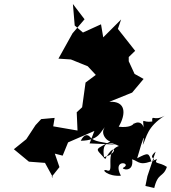

<svg xmlns="http://www.w3.org/2000/svg" viewBox="-20 -877 851 956"><path d="M714 0 755 -122C708 -82 772 -92 733 -74C721 -117 719 -118 663 -89C695 -200 703 -217 691 -155C711 -195 711 -244 800 -301C745 -270 736 -311 738 -272C687 -264 691 -297 695 -243C680 -291 621 -255 649 -240C641 -304 677 -234 571 -246C609 -311 607 -375 524 -370L638 -416L695 -484L650 -509L621 -572V-593L653 -624L567 -733L583 -780L494 -691L483 -756L393 -715L352 -750L343 -857L401 -781L341 -711L271 -585L333 -581L417 -547L457 -504L406 -466L389 -343L362 -318L366 -227L245 -248L252 -290L185 -284L157 -254L111 -184L49 -134L124 -72L204 -66L244 7L237 4L276 -45L253 -112L292 -102L319 -168L450 -225L426 -163L558 -157C486 -169 447 -173 434 -191C444 -163 417 -244 382 -176C477 -178 479 -223 503 -244C469 -206 535 -149 547 -182C446 -125 451 -146 504 -85C553 -176 573 -111 498 -95C484 -181 533 -171 572 -150C494 -124 558 -6 509 -30C481 -35 517 3 582 -2C536 -90 641 -66 594 -42C579 -36 648 -12 638 -84C675 -72 673 -46 762 -85C745 -58 772 -72 811 -46C792 9 767 -20 748 59L704 49Z"/></svg>

Font: Hussar Lance
Style: Italic
Weight: 700
Foundry: Cannot Into Space Fonts, PlusOne Fonts
Version: Version 2.27